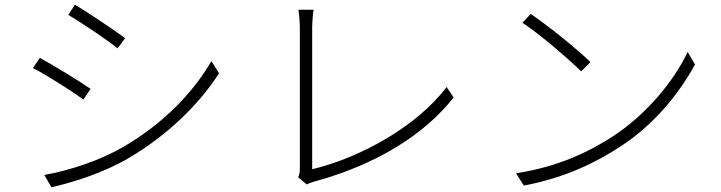

<svg xmlns="http://www.w3.org/2000/svg" viewBox="-20 -775 3040 810"><path d="M296 -755 268 -712C322 -681 433 -606 476 -571L508 -614C469 -643 351 -723 296 -755ZM167 -37 197 15C292 -6 426 -50 526 -110C684 -203 820 -334 904 -466L872 -517C790 -377 663 -250 500 -155C403 -99 276 -56 167 -37ZM148 -531 119 -488C176 -459 287 -388 332 -355L362 -400C323 -428 202 -502 148 -531Z M1274 3C1285 -3 1297 -6 1306 -9C1563 -79 1768 -204 1894 -364L1864 -408C1742 -245 1505 -111 1297 -61V-657C1297 -680 1300 -717 1303 -734H1239C1242 -719 1245 -676 1245 -656V-67C1245 -49 1243 -38 1238 -27Z M2219 -716 2184 -679C2259 -630 2382 -523 2432 -474L2471 -513C2418 -565 2290 -669 2219 -716ZM2157 -44 2190 8C2372 -27 2497 -92 2596 -156C2742 -250 2848 -385 2912 -503L2881 -556C2827 -439 2710 -294 2566 -200C2472 -139 2341 -72 2157 -44Z"/></svg>

Font: Source Han Sans SC Light
Style: Regular
Weight: 300
Designer: Ryoko NISHIZUKA (kana & ideographs); Paul D. Hunt (Latin, Greek & Cyrillic); Wenlong ZHANG (bopomofo); Sandoll Communica
Foundry: Adobe Systems Incorporated
Version: Version 1.004;PS 1.004;hotconv 1.0.82;makeotf.lib2.5.63406